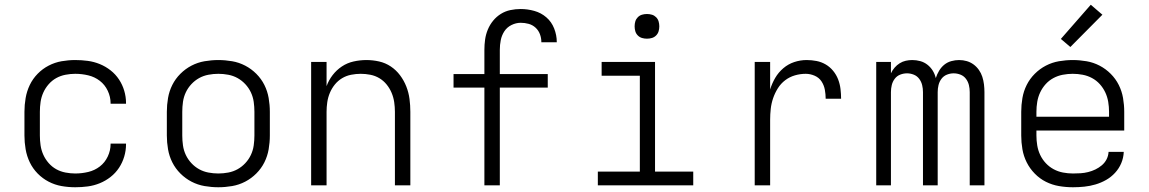

<svg xmlns="http://www.w3.org/2000/svg" viewBox="-20 -781 4840 809"><path d="M297 8Q268 8 239.5 3Q211 -2 185 -15.5Q159 -29 138.5 -50Q118 -71 105.5 -97Q93 -123 88 -152Q83 -181 83 -210V-310Q83 -339 88 -368Q93 -397 105.5 -423Q118 -449 138.5 -470Q159 -491 185 -504.5Q211 -518 239.5 -523Q268 -528 297 -528Q324 -528 350 -524.5Q376 -521 400.5 -511Q425 -501 446 -484.5Q467 -468 481.5 -446Q496 -424 503.5 -398.5Q511 -373 511 -347V-344H446V-346Q446 -373 434 -398.5Q422 -424 400.5 -440.5Q379 -457 352 -463.5Q325 -470 297 -470Q277 -470 256 -466Q235 -462 217 -452Q199 -442 185 -426Q171 -410 162.5 -391Q154 -372 151 -351.5Q148 -331 148 -310V-210Q148 -189 151 -168.5Q154 -148 162.5 -129Q171 -110 185 -94Q199 -78 217 -68Q235 -58 256 -54Q277 -50 297 -50Q325 -50 352 -56.5Q379 -63 400.5 -79.5Q422 -96 434 -121.5Q446 -147 446 -174V-176H511V-173Q511 -147 503.5 -121.5Q496 -96 481.5 -74Q467 -52 446 -35.5Q425 -19 400.5 -9Q376 1 350 4.5Q324 8 297 8Z M900 8Q871 8 842 3Q813 -2 787 -15.5Q761 -29 740 -50Q719 -71 706 -97Q693 -123 688 -152Q683 -181 683 -210V-310Q683 -339 688 -368Q693 -397 706 -423Q719 -449 740 -470Q761 -491 787 -504.5Q813 -518 842 -523Q871 -528 900 -528Q929 -528 958 -523Q987 -518 1013 -504.5Q1039 -491 1060 -470Q1081 -449 1094 -423Q1107 -397 1112 -368Q1117 -339 1117 -310V-210Q1117 -181 1112 -152Q1107 -123 1094 -97Q1081 -71 1060 -50Q1039 -29 1013 -15.5Q987 -2 958 3Q929 8 900 8ZM900 -50Q921 -50 942 -54Q963 -58 981 -68Q999 -78 1013.5 -93.5Q1028 -109 1037 -128Q1046 -147 1049 -168Q1052 -189 1052 -210V-310Q1052 -331 1049 -352Q1046 -373 1037 -392Q1028 -411 1013.5 -426.5Q999 -442 981 -452Q963 -462 942 -466Q921 -470 900 -470Q879 -470 858 -466Q837 -462 819 -452Q801 -442 786.5 -426.5Q772 -411 763 -392Q754 -373 751 -352Q748 -331 748 -310V-210Q748 -189 751 -168Q754 -147 763 -128Q772 -109 786.5 -93.5Q801 -78 819 -68Q837 -58 858 -54Q879 -50 900 -50Z M1291 0V-520H1356V-418Q1365 -443 1381.5 -464.5Q1398 -486 1420.5 -501Q1443 -516 1470 -522Q1497 -528 1524 -528Q1551 -528 1577.5 -522Q1604 -516 1626.5 -501Q1649 -486 1665.5 -464Q1682 -442 1692 -416.5Q1702 -391 1705.5 -364Q1709 -337 1709 -310V0H1644V-310Q1644 -330 1641 -350.5Q1638 -371 1630 -390Q1622 -409 1609 -425Q1596 -441 1578.5 -451.5Q1561 -462 1540.5 -466Q1520 -470 1500 -470Q1480 -470 1459.5 -466Q1439 -462 1421.5 -451.5Q1404 -441 1391 -425Q1378 -409 1370 -390Q1362 -371 1359 -350.5Q1356 -330 1356 -310V0Z M2021 0V-412H1891V-469H2021V-571Q2021 -593 2024 -614.5Q2027 -636 2035.5 -656.5Q2044 -677 2058 -694Q2072 -711 2090.5 -722.5Q2109 -734 2130.5 -738.5Q2152 -743 2174 -743Q2203 -743 2231.5 -735Q2260 -727 2282 -708Q2304 -689 2315 -661Q2326 -633 2326 -604V-603H2261V-604Q2261 -621 2255 -637Q2249 -653 2236.5 -664.5Q2224 -676 2207.5 -680.5Q2191 -685 2174 -685Q2154 -685 2135 -675.5Q2116 -666 2105 -649Q2094 -632 2090 -612Q2086 -592 2086 -571V-469H2288V-412H2086V0Z M2499 0V-58H2676V-462H2515V-520H2740V-58H2901V0ZM2706 -618Q2695 -618 2685 -621Q2675 -624 2667.5 -631.5Q2660 -639 2657 -649Q2654 -659 2654 -670Q2654 -681 2657 -691Q2660 -701 2667.5 -708.5Q2675 -716 2685 -719Q2695 -722 2706 -722Q2717 -722 2727 -719Q2737 -716 2744.5 -708.5Q2752 -701 2755 -691Q2758 -681 2758 -670Q2758 -659 2755 -649Q2752 -639 2744.5 -631.5Q2737 -624 2727 -621Q2717 -618 2706 -618Z M3160 0V-520H3225V-404Q3233 -430 3246.5 -453Q3260 -476 3280.5 -493.5Q3301 -511 3326.5 -519.5Q3352 -528 3379 -528Q3400 -528 3420.5 -524Q3441 -520 3459 -509.5Q3477 -499 3490.5 -482.5Q3504 -466 3511.5 -446.5Q3519 -427 3521.5 -406Q3524 -385 3524 -365H3459Q3459 -384 3455.5 -403Q3452 -422 3441.5 -438Q3431 -454 3412.5 -462Q3394 -470 3375 -470Q3352 -470 3329.5 -463.5Q3307 -457 3288.5 -443Q3270 -429 3257.5 -409Q3245 -389 3237.5 -367Q3230 -345 3227.5 -322Q3225 -299 3225 -276V0Z M3672 0V-520H3734V-472Q3740 -485 3749.5 -496Q3759 -507 3771 -514.5Q3783 -522 3796.5 -525Q3810 -528 3824 -528Q3841 -528 3857.5 -523.5Q3874 -519 3887.5 -508.5Q3901 -498 3910 -483.5Q3919 -469 3923 -452Q3928 -468 3937 -483Q3946 -498 3959 -508.5Q3972 -519 3988.5 -523.5Q4005 -528 4021 -528Q4038 -528 4053.5 -523.5Q4069 -519 4082 -509.5Q4095 -500 4104.5 -486.5Q4114 -473 4119 -457.5Q4124 -442 4126 -425.5Q4128 -409 4128 -393V0H4066V-393Q4066 -408 4062.5 -422.5Q4059 -437 4050 -449Q4041 -461 4027 -466.5Q4013 -472 3998 -472Q3984 -472 3970 -466.5Q3956 -461 3947 -449Q3938 -437 3934.5 -422.5Q3931 -408 3931 -393V0H3869V-393Q3869 -408 3865.5 -422.5Q3862 -437 3853 -449Q3844 -461 3830 -466.5Q3816 -472 3802 -472Q3787 -472 3773 -466.5Q3759 -461 3750 -449Q3741 -437 3737.5 -422.5Q3734 -408 3734 -393V0Z M4501 8Q4471 8 4442 3Q4413 -2 4387 -15Q4361 -28 4340 -49.5Q4319 -71 4306 -97Q4293 -123 4288 -152Q4283 -181 4283 -210V-310Q4283 -339 4288 -368Q4293 -397 4306 -423Q4319 -449 4340 -470Q4361 -491 4387 -504.5Q4413 -518 4442 -523Q4471 -528 4500 -528Q4529 -528 4558 -523Q4587 -518 4613 -504.5Q4639 -491 4660 -470Q4681 -449 4694 -423Q4707 -397 4712 -368Q4717 -339 4717 -310V-231H4347V-210Q4347 -189 4350.5 -168Q4354 -147 4363 -128Q4372 -109 4386.5 -93.5Q4401 -78 4419.5 -68Q4438 -58 4459 -54Q4480 -50 4501 -50Q4517 -50 4533 -51Q4549 -52 4565 -56Q4581 -60 4595.5 -67Q4610 -74 4622.5 -84.5Q4635 -95 4642.5 -109.5Q4650 -124 4651 -141H4715Q4714 -116 4704.5 -93.5Q4695 -71 4678.5 -53Q4662 -35 4641 -23Q4620 -11 4596.5 -4Q4573 3 4549 5.5Q4525 8 4501 8ZM4347 -289H4653V-310Q4653 -331 4649.5 -352Q4646 -373 4637 -392Q4628 -411 4614 -426.5Q4600 -442 4581.5 -452Q4563 -462 4542 -466Q4521 -470 4500 -470Q4479 -470 4458 -466Q4437 -462 4418.5 -452Q4400 -442 4386 -426.5Q4372 -411 4363 -392Q4354 -373 4350.5 -352Q4347 -331 4347 -310ZM4490 -583 4450 -617 4576 -761 4625 -719Z"/></svg>

Font: Iosevka Light Extended
Style: Regular
Weight: 300
Width: 7
Monospace: yes
Designer: Belleve Invis
Foundry: Belleve Invis
Version: Version 32.5.0; ttfautohint (v1.8.4)